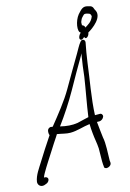

<svg xmlns="http://www.w3.org/2000/svg" viewBox="-93 -868 646 956"><g transform="rotate(-10 230.0 -389.5)"><path d="M19 6C18 21 31 36 51 30L62 25C67 23 71 20 74 15C84 -1 72 -11 57 -8C59 -15 61 -22 65 -30C81 -65 100 -99 118 -134C129 -155 140 -177 152 -198L158 -210C186 -208 205 -203 226 -205C261 -208 293 -224 327 -231C329 -214 331 -198 334 -184C339 -155 347 -132 351 -104C353 -89 355 -36 358 -22L360 -12C359 10 400 -2 396 -25L394 -35C391 -72 391 -122 381 -154C376 -178 370 -207 365 -235L379 -236C388 -238 397 -245 400 -256C402 -265 394 -274 385 -272L361 -270C357 -355 367 -451 370 -535C372 -568 374 -603 378 -635C379 -649 363 -657 354 -643C344 -629 336 -608 326 -587C301 -534 274 -479 248 -422C222 -366 181 -305 144 -250H138C129 -252 120 -245 118 -237C116 -228 118 -216 121 -212H122C121 -211 120 -210 120 -209C98 -169 75 -126 55 -86C41 -58 21 -26 19 6ZM180 -245C212 -297 243 -355 268 -410C295 -470 322 -529 349 -585L347 -573C344 -537 343 -506 342 -467C338 -401 330 -330 327 -266C320 -264 313 -262 305 -259L269 -247C241 -240 212 -240 180 -245ZM369 -779C348 -748 344 -693 363 -687C353 -678 345 -656 357 -652C365 -650 370 -658 376 -663C380 -646 400 -661 400 -681C422 -696 484 -748 451 -788C444 -805 439 -808 421 -810C395 -816 385 -800 369 -779ZM377 -747C379 -757 388 -766 392 -771C397 -780 420 -773 424 -771C425 -771 433 -760 430 -755C422 -729 405 -720 390 -708C388 -709 390 -711 389 -712C385 -718 381 -721 375 -722V-724C374 -733 373 -737 377 -747Z"/></g></svg>

Font: Stray Cat
Style: SuCnObl
Weight: 400
Version: Version 1.0